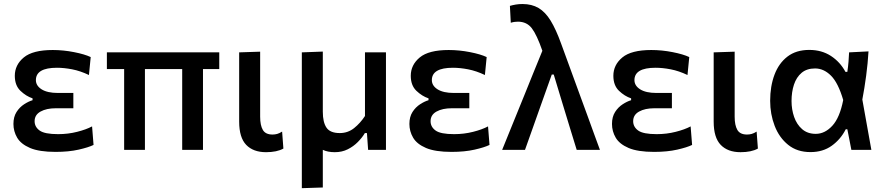

<svg xmlns="http://www.w3.org/2000/svg" viewBox="-20 -764 4512 979"><path d="M263.5 10.5Q180 10.5 133.2 -9.5Q86.5 -29.5 67.5 -62Q48.5 -94.5 48.5 -132Q48.5 -168 64.2 -192.8Q80 -217.5 102.8 -232.2Q125.5 -247 146 -253V-262.5Q113 -273.5 84.2 -301Q55.5 -328.5 55.5 -377.5Q55.5 -433 101.2 -471Q147 -509 249 -509Q303 -509 357.5 -498.2Q412 -487.5 442.5 -473L433.5 -381.5Q389.5 -402.5 348 -410.5Q306.5 -418.5 270.5 -418.5Q163 -418.5 163 -355.5Q163 -327 192.2 -308.5Q221.5 -290 275.5 -290H354V-212H264.5Q217 -212 186.8 -195.2Q156.5 -178.5 156.5 -146Q156.5 -117 182 -98.5Q207.5 -80 276.5 -80Q327 -80 373.2 -91.8Q419.5 -103.5 449.5 -119.5L457 -25Q431.5 -12.5 381 -1Q330.5 10.5 263.5 10.5Z M613 0V-412H525V-497H1098V-412H1015V0H909V-412H719V0Z M1336.5 12Q1271.5 12 1235.5 -25.2Q1199.5 -62.5 1199.5 -144V-497L1306.5 -500.5V-169Q1306.5 -125 1320.2 -101.5Q1334 -78 1369.5 -78Q1382 -78 1393.5 -81.2Q1405 -84.5 1418.5 -93L1425 -6.5Q1392 12 1336.5 12Z M1519 195.5V-497L1626 -501V-194Q1626 -140.5 1644.8 -113Q1663.5 -85.5 1712.5 -85.5Q1754 -85.5 1785.8 -111Q1817.5 -136.5 1841 -172.5V-497H1948V0H1857Q1855.5 -21 1854 -42.5Q1852.5 -64 1851 -85.5H1840.5Q1826.5 -62 1804.5 -39.8Q1782.5 -17.5 1753.2 -2.8Q1724 12 1687 12Q1651 12 1626 0V192Z M2282.5 10.5Q2199 10.5 2152.2 -9.5Q2105.5 -29.5 2086.5 -62Q2067.5 -94.5 2067.5 -132Q2067.5 -168 2083.2 -192.8Q2099 -217.5 2121.8 -232.2Q2144.5 -247 2165 -253V-262.5Q2132 -273.5 2103.2 -301Q2074.5 -328.5 2074.5 -377.5Q2074.5 -433 2120.2 -471Q2166 -509 2268 -509Q2322 -509 2376.5 -498.2Q2431 -487.5 2461.5 -473L2452.5 -381.5Q2408.5 -402.5 2367 -410.5Q2325.5 -418.5 2289.5 -418.5Q2182 -418.5 2182 -355.5Q2182 -327 2211.2 -308.5Q2240.5 -290 2294.5 -290H2373V-212H2283.5Q2236 -212 2205.8 -195.2Q2175.5 -178.5 2175.5 -146Q2175.5 -117 2201 -98.5Q2226.5 -80 2295.5 -80Q2346 -80 2392.2 -91.8Q2438.5 -103.5 2468.5 -119.5L2476 -25Q2450.5 -12.5 2400 -1Q2349.5 10.5 2282.5 10.5Z M2540.5 0Q2568 -67.5 2597.5 -140.5Q2627 -213.5 2655 -282Q2676 -334.5 2699.2 -391.5Q2722.5 -448.5 2745.5 -505Q2717.5 -586 2691.8 -619.8Q2666 -653.5 2621 -653.5Q2615 -653.5 2605.2 -652.5Q2595.5 -651.5 2584.5 -648L2580 -734Q2593.5 -738 2610 -740.8Q2626.5 -743.5 2644 -743.5Q2691.5 -743.5 2726 -723.2Q2760.5 -703 2787.8 -658.5Q2815 -614 2841 -542L2936.5 -280.5Q2960.5 -215 2977.8 -167.8Q2995 -120.5 3009.2 -81.2Q3023.5 -42 3039 0H2920.5Q2902.5 -58 2884.8 -116.2Q2867 -174.5 2849 -233.5L2803.5 -384H2793.5L2739 -231Q2717.5 -170.5 2697.2 -113.2Q2677 -56 2657 0Z M3315.5 10.5Q3232 10.5 3185.2 -9.5Q3138.5 -29.5 3119.5 -62Q3100.5 -94.5 3100.5 -132Q3100.5 -168 3116.2 -192.8Q3132 -217.5 3154.8 -232.2Q3177.5 -247 3198 -253V-262.5Q3165 -273.5 3136.2 -301Q3107.5 -328.5 3107.5 -377.5Q3107.5 -433 3153.2 -471Q3199 -509 3301 -509Q3355 -509 3409.5 -498.2Q3464 -487.5 3494.5 -473L3485.5 -381.5Q3441.5 -402.5 3400 -410.5Q3358.5 -418.5 3322.5 -418.5Q3215 -418.5 3215 -355.5Q3215 -327 3244.2 -308.5Q3273.5 -290 3327.5 -290H3406V-212H3316.5Q3269 -212 3238.8 -195.2Q3208.5 -178.5 3208.5 -146Q3208.5 -117 3234 -98.5Q3259.5 -80 3328.5 -80Q3379 -80 3425.2 -91.8Q3471.5 -103.5 3501.5 -119.5L3509 -25Q3483.5 -12.5 3433 -1Q3382.5 10.5 3315.5 10.5Z M3756 12Q3691 12 3655 -25.2Q3619 -62.5 3619 -144V-497L3726 -500.5V-169Q3726 -125 3739.8 -101.5Q3753.5 -78 3789 -78Q3801.5 -78 3813 -81.2Q3824.5 -84.5 3838 -93L3844.5 -6.5Q3811.5 12 3756 12Z M4112.5 11.5Q4044.5 11.5 3998.8 -25.5Q3953 -62.5 3930 -122.2Q3907 -182 3907 -250Q3907 -324 3929 -382.8Q3951 -441.5 3995.2 -475.5Q4039.5 -509.5 4106.5 -509.5Q4169.5 -509.5 4216.8 -478.8Q4264 -448 4291 -397.5H4300.5Q4304.5 -424 4306.5 -449Q4308.5 -474 4309.5 -497L4408.5 -502Q4405 -441.5 4396.5 -377.8Q4388 -314 4377 -256.5Q4388.5 -192.5 4400 -128.2Q4411.5 -64 4423 0H4321Q4316 -26.5 4310.8 -52.8Q4305.5 -79 4300.5 -105H4292.5Q4266.5 -53.5 4221.2 -21Q4176 11.5 4112.5 11.5ZM4139.5 -81.5Q4186 -81.5 4224 -122.8Q4262 -164 4279.5 -254Q4254 -341.5 4217.2 -378.2Q4180.5 -415 4136 -415Q4094 -415 4067.5 -392.8Q4041 -370.5 4028.5 -332.8Q4016 -295 4016 -249Q4016 -206 4029.2 -167.8Q4042.5 -129.5 4070 -105.5Q4097.5 -81.5 4139.5 -81.5Z"/></svg>

Font: Commissioner Medium
Style: Regular
Weight: 500
Designer: Kostas Bartsokas
Foundry: Kostas Bartsokas
Version: Version 1.000; ttfautohint (v1.8.3)